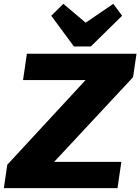

<svg xmlns="http://www.w3.org/2000/svg" viewBox="-40 -980 731 1000"><path d="M-2 -122 500 -665 588 -563H80L100 -700H671L653 -578L147 -35L58 -137H592L572 0H-20ZM596 -898 433 -738H345L227 -898L290 -960L458 -818H342L550 -960Z"/></svg>

Font: Pathway Extreme 28pt ExtraBold
Style: Italic
Weight: 800
Italic angle: -8°
Designer: Eduardo Rodriguez Tunni
Foundry: Eduardo Rodriguez Tunni
Version: Version 1.001;gftools[0.9.26]